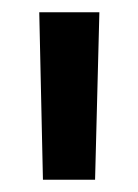

<svg xmlns="http://www.w3.org/2000/svg" viewBox="-20 -720 225 313"><path d="M50 -427 44 -700H142L135 -427Z"/></svg>

Font: Georama Medium
Style: Regular
Weight: 500
Designer: Jean-Baptiste Levee
Foundry: Production Type
Version: Version 1.000